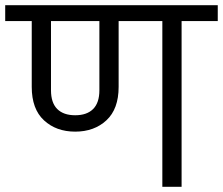

<svg xmlns="http://www.w3.org/2000/svg" viewBox="-40 -718 857 738"><path d="M249 -212Q176 -212 129 -255.5Q82 -299 82 -384V-637H-20V-698H797V-637H658V0H584V-637H416V-384Q416 -299 369 -255.5Q322 -212 249 -212ZM156 -371Q156 -323 180 -299Q204 -275 249 -275Q294 -275 318 -299Q342 -323 342 -371V-637H156Z"/></svg>

Font: IBM Plex Sans Devanagari
Style: Regular
Weight: 400
Designer: Mike Abbink, Paul van der Laan, Pieter van Rosmalen, Erin McLaughlin
Foundry: Bold Monday
Version: Version 1.1